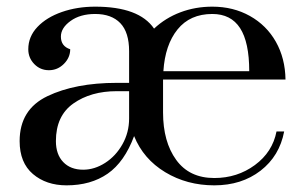

<svg xmlns="http://www.w3.org/2000/svg" viewBox="-20 -547 918 577"><path d="M39 -123Q39 -218 122.5 -258Q206 -298 331 -298H368V-393Q368 -450 341.5 -477.5Q315 -505 266 -505Q221 -505 192 -484Q163 -463 163 -437Q163 -408 191 -399Q191 -374 172 -355Q153 -336 127 -336Q101 -336 83 -354.5Q65 -373 65 -399Q65 -437 92.5 -466Q120 -495 166 -511Q212 -527 266 -527Q398 -527 443 -461Q477 -493 522 -510Q567 -527 618 -527Q681 -527 731 -499Q781 -471 809 -421.5Q837 -372 838 -308H470V-209Q470 -121 509.5 -66.5Q549 -12 624 -12Q693 -12 746 -51Q799 -90 811 -152H834Q820 -78 763 -34Q706 10 624 10Q542 10 476.5 -29.5Q411 -69 383 -138Q354 -60 303.5 -25Q253 10 180 10Q119 10 79 -24Q39 -58 39 -123ZM729 -333Q729 -420 701.5 -462.5Q674 -505 618 -505Q551 -505 513.5 -458.5Q476 -412 471 -333ZM368 -191V-273H331Q253 -273 200.5 -236Q148 -199 148 -123Q148 -83 170 -60Q192 -37 230 -37Q264 -37 296 -57.5Q328 -78 348 -113.5Q368 -149 368 -191Z"/></svg>

Font: Prata
Style: Regular
Weight: 400
Designer: Ivan Petrov
Foundry: Cyreal
Version: Version 2.000